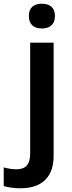

<svg xmlns="http://www.w3.org/2000/svg" viewBox="-81 -771 388 1031"><path d="M74 -685C74 -636 105 -618 144 -618C182 -618 214 -636 214 -685C214 -734 182 -751 144 -751C105 -751 74 -734 74 -685ZM29 240C156 240 207 167 207 67V-542H81V54C81 120 49 138 8 138C-19 138 -38 134 -61 128V228C-39 235 -5 240 29 240Z"/></svg>

Font: Noto Sans Bamum SemiBold
Style: Regular
Weight: 600
Designer: Monotype Design Team
Foundry: Monotype Imaging Inc.
Version: Version 2.002